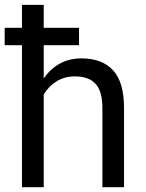

<svg xmlns="http://www.w3.org/2000/svg" viewBox="-21 -782 608 802"><path d="M309.1 -593.3H161.6V-456.5L163.1 -456.1Q189.9 -495.1 229.5 -516.6Q269 -538.1 319.3 -538.1Q405.8 -538.1 451.4 -488.3Q497.1 -438.5 497.1 -330.6V0H406.7V-331.5Q406.7 -400.4 378.4 -431.6Q350.1 -462.9 292 -462.9Q249.5 -462.9 216.3 -442.9Q183.1 -422.9 161.6 -387.7V0H70.8V-593.3H-1.5V-666H70.8V-761.7H161.6V-666H309.1Z"/></svg>

Font: Roboto Web
Style: Regular
Weight: 400
Designer: Google
Version: Version 1.200310; 2013